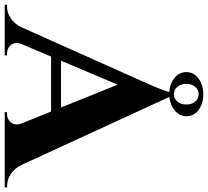

<svg xmlns="http://www.w3.org/2000/svg" viewBox="-82 -827 881 813"><g transform="rotate(90 358.5 -420.5)"><path d="M362.3 -697.3 649.4 -73.2Q664.6 -41.5 688.5 -25.9Q712.4 -10.3 737.3 -10.3H745.6V0H426.8V-9.8H435.5Q457.5 -9.8 471.2 -27.3Q484.9 -44.9 474.1 -72.8L424.3 -196.3H191.4L139.2 -72.8Q127.4 -44.9 141.6 -27.3Q155.8 -9.8 177.7 -9.8H186.5V0H-27.8V-9.8H-19Q4.9 -9.8 28.8 -25.1Q52.7 -40.5 67.4 -70.8L296.4 -583Q331.1 -658.7 341.8 -696.8Q306.2 -699.2 281.7 -719.2Q257.3 -739.3 257.3 -768.6Q257.3 -800.3 284.4 -820.6Q311.5 -840.8 351.1 -840.8Q390.6 -840.8 417.2 -821.3Q443.8 -801.8 444.3 -769.5Q443.8 -740.7 420.4 -720.5Q397 -700.2 362.3 -697.3ZM307.1 -768.6Q307.1 -745.6 319.6 -731Q332 -716.3 350.6 -716.3Q369.6 -716.3 382.1 -731Q394.5 -745.6 394.5 -768.6Q394.5 -792 382.1 -806.6Q369.6 -821.3 350.6 -821.3Q332 -821.3 319.6 -806.6Q307.1 -792 307.1 -768.6ZM209 -238.3H407.2L310.5 -478.5Z"/></g></svg>

Font: Cinzel Bold
Style: Regular
Weight: 700
Designer: Natanael Gama
Version: Version 1.001;PS 001.001;hotconv 1.0.56;makeotf.lib2.0.21325